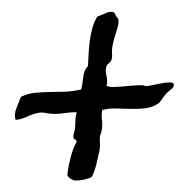

<svg xmlns="http://www.w3.org/2000/svg" viewBox="-46 -695 656 650"><g transform="rotate(-5 282.0 -370.5)"><path d="M317.4 -401.4Q326.2 -396.5 340.3 -395.5Q354.5 -394.5 371.1 -394.5Q387.7 -394.5 405.3 -394.5Q422.9 -394.5 440.4 -392.6Q444.3 -391.6 447.3 -390.1Q450.2 -388.7 455.1 -388.7Q460 -388.7 475.1 -390.6Q490.2 -392.6 506.3 -394Q522.5 -395.5 534.2 -394Q545.9 -392.6 544.9 -383.8Q543 -376 533.7 -370.1Q524.4 -364.3 518.6 -359.4Q508.8 -350.6 502.9 -342.8Q497.1 -335 489.3 -328.1Q467.8 -315.4 443.4 -314.5Q418.9 -313.5 393.6 -316.4Q368.2 -319.3 343.3 -322.3Q318.4 -325.2 295.9 -321.3Q291 -303.7 292 -287.6Q293 -271.5 288.1 -252.9Q287.1 -248 284.7 -243.2Q282.2 -238.3 280.3 -233.4Q278.3 -222.7 278.3 -209.5Q278.3 -196.3 273.4 -181.6Q269.5 -170.9 265.6 -157.2Q261.7 -143.6 256.8 -130.9Q253.9 -124 249.5 -114.3Q245.1 -104.5 241.2 -99.6Q238.3 -96.7 231.4 -95.2Q224.6 -93.8 216.8 -92.3Q209 -90.8 201.2 -90.8Q193.4 -90.8 188.5 -90.8Q178.7 -90.8 168.5 -99.1Q158.2 -107.4 159.2 -113.3Q165 -141.6 175.8 -171.9Q186.5 -202.1 200.2 -221.7Q200.2 -228.5 195.8 -229.5Q191.4 -230.5 190.4 -238.3Q190.4 -244.1 193.8 -252.4Q197.3 -260.7 199.2 -269.5Q201.2 -283.2 202.6 -295.9Q204.1 -308.6 209 -321.3Q187.5 -323.2 167 -321.8Q146.5 -320.3 125 -323.2Q112.3 -325.2 101.1 -328.6Q89.8 -332 76.2 -330.1Q59.6 -328.1 40 -320.8Q20.5 -313.5 1 -313.5Q-3.9 -330.1 6.3 -351.1Q16.6 -372.1 25.4 -389.6Q48.8 -398.4 72.8 -398.9Q96.7 -399.4 122.6 -397.5Q148.4 -395.5 175.3 -394Q202.1 -392.6 230.5 -396.5Q234.4 -406.2 236.8 -416.5Q239.3 -426.8 241.2 -437Q243.2 -447.3 247.6 -456.5Q252 -465.8 260.7 -473.6Q263.7 -494.1 266.6 -515.6Q269.5 -537.1 274.4 -558.6Q279.3 -580.1 286.6 -600.1Q293.9 -620.1 306.6 -637.7Q322.3 -641.6 336.9 -647Q351.6 -652.3 363.3 -647.5Q365.2 -646.5 366.7 -642.6Q368.2 -638.7 370.1 -634.8Q372.1 -629.9 374.5 -627.4Q377 -625 377 -621.1Q377.9 -607.4 367.2 -583Q356.4 -558.6 349.6 -535.2Q345.7 -522.5 345.7 -509.8Q345.7 -497.1 342.8 -489.3Q338.9 -481.4 332 -477.1Q325.2 -472.7 323.2 -467.8Q317.4 -455.1 320.3 -435.5Q323.2 -416 317.4 -401.4Z"/></g></svg>

Font: Trade Winds
Style: Regular
Weight: 400
Designer: Squid
Foundry: Font Diner, Inc DBA Sideshow
Version: Version 1.000